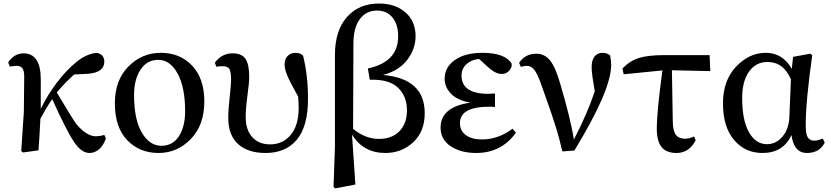

<svg xmlns="http://www.w3.org/2000/svg" viewBox="-20 -834 4612 1065"><path d="M558.6 -85.9 567.4 -66.4Q553.7 -26.4 529.3 -5.9Q504.9 14.6 476.6 14.6Q431.6 14.6 390.1 -47.4Q348.6 -109.4 269.5 -284.2Q234.4 -232.4 204.1 -175.8Q198.2 -61.5 193.4 0L107.4 11.7L97.7 3.9L112.3 -213.9L114.3 -409.2Q114.3 -441.4 104.5 -455.1Q94.7 -468.8 70.3 -468.8Q64.5 -468.8 49.8 -466.8Q35.2 -464.8 34.2 -464.8L25.4 -488.3Q59.6 -538.1 110.4 -538.1Q206.1 -538.1 206.1 -393.6V-230.5Q244.1 -308.6 296.4 -377Q348.6 -445.3 400.4 -487.3Q457 -535.2 516.6 -541Q558.6 -532.2 558.6 -492.2Q558.6 -432.6 469.7 -424.8L391.6 -420.9Q342.8 -377.9 294.9 -321.3Q381.8 -175.8 401.4 -148.4Q457 -81.1 507.8 -78.1Q537.1 -78.1 558.6 -85.9Z M859.4 14.6Q753.9 14.6 685.5 -56.6Q617.2 -127.9 617.2 -260.7Q617.2 -389.6 692.4 -465.3Q767.6 -541 872.1 -541Q978.5 -541 1045.9 -469.7Q1113.3 -398.4 1113.3 -271.5Q1113.3 -139.6 1038.1 -62.5Q962.9 14.6 859.4 14.6ZM875 -25.4Q938.5 -25.4 972.7 -78.6Q1006.8 -131.8 1006.8 -216.8Q1006.8 -349.6 965.3 -425.8Q923.8 -502 857.4 -502Q794.9 -502 759.3 -447.3Q723.6 -392.6 723.6 -307.6Q723.6 -171.9 766.6 -98.6Q809.6 -25.4 875 -25.4Z M1179.7 -463.9 1171.9 -486.3Q1209 -538.1 1270.5 -538.1Q1321.3 -538.1 1341.8 -507.3Q1362.3 -476.6 1362.3 -408.2Q1362.3 -375 1352.5 -303.2Q1342.8 -231.4 1342.8 -185.5Q1342.8 -114.3 1378.9 -73.7Q1415 -33.2 1478.5 -33.2Q1548.8 -33.2 1592.8 -85.9Q1636.7 -138.7 1636.7 -236.3Q1636.7 -263.7 1633.8 -297.9Q1587.9 -379.9 1573.2 -415.5Q1558.6 -451.2 1558.6 -476.6Q1558.6 -506.8 1575.7 -523.9Q1592.8 -541 1620.1 -541Q1645.5 -541 1661.1 -525.4Q1688.5 -415 1688.5 -287.1Q1688.5 -132.8 1626.5 -59.1Q1564.5 14.6 1453.1 14.6Q1355.5 14.6 1300.8 -34.7Q1246.1 -84 1246.1 -181.6Q1246.1 -225.6 1253.9 -294.4Q1261.7 -363.3 1261.7 -391.6Q1261.7 -435.5 1252.4 -451.2Q1243.2 -466.8 1213.9 -466.8Q1193.4 -466.8 1179.7 -463.9Z M1940.4 -592.8 1938.5 -119.1Q2006.8 -63.5 2082 -63.5Q2154.3 -63.5 2195.8 -106.4Q2237.3 -149.4 2237.3 -221.7Q2237.3 -300.8 2187 -348.1Q2136.7 -395.5 2031.2 -391.6L2020.5 -454.1Q2188.5 -490.2 2188.5 -631.8Q2188.5 -699.2 2156.7 -737.3Q2125 -775.4 2071.3 -775.4Q2010.7 -775.4 1975.6 -727.5Q1940.4 -679.7 1940.4 -592.8ZM1837.9 -22.5V-529.3Q1837.9 -664.1 1904.3 -739.3Q1970.7 -814.5 2082 -814.5Q2171.9 -814.5 2228.5 -765.6Q2285.2 -716.8 2285.2 -632.8Q2285.2 -563.5 2239.7 -502.9Q2194.3 -442.4 2104.5 -418Q2335.9 -398.4 2335.9 -206.1Q2335.9 -104.5 2272 -44.9Q2208 14.6 2117.2 14.6Q1996.1 14.6 1932.6 -86.9L1951.2 189.5L1839.8 210.9L1830.1 203.1Z M2823.2 -120.1 2841.8 -97.7Q2760.7 14.6 2621.1 14.6Q2536.1 14.6 2480 -22.9Q2423.8 -60.5 2423.8 -126Q2423.8 -241.2 2588.9 -264.6Q2517.6 -277.3 2481.9 -314Q2446.3 -350.6 2446.3 -397.5Q2446.3 -460.9 2502.9 -501Q2559.6 -541 2655.3 -541Q2782.2 -541 2818.4 -480.5Q2820.3 -458 2803.7 -440.9Q2787.1 -423.8 2761.7 -423.8Q2728.5 -423.8 2685.5 -462.9L2637.7 -506.8Q2596.7 -503.9 2568.4 -479Q2540 -454.1 2540 -415Q2540 -313.5 2689.5 -313.5Q2704.1 -313.5 2725.6 -315.4V-240.2Q2713.9 -242.2 2696.3 -242.2Q2531.2 -242.2 2531.2 -151.4Q2531.2 -108.4 2564 -84.5Q2596.7 -60.5 2654.3 -60.5Q2743.2 -60.5 2823.2 -120.1Z M2869.1 -462.9 2859.4 -485.4Q2892.6 -536.1 2955.1 -536.1Q3001 -536.1 3031.2 -498.5Q3061.5 -460.9 3087.9 -368.2Q3147.5 -166 3163.1 -59.6Q3239.3 -207 3279.3 -328.1Q3261.7 -425.8 3261.7 -461.9Q3261.7 -499 3277.3 -520Q3293 -541 3322.3 -541Q3347.7 -541 3364.3 -526.4Q3370.1 -497.1 3370.1 -472.7Q3370.1 -334 3166 1L3099.6 5.9Q3090.8 -31.2 3081.1 -67.4Q3071.3 -103.5 3058.1 -144.5Q3044.9 -185.5 3037.1 -209Q3029.3 -232.4 3011.7 -281.7Q2994.1 -331.1 2988.3 -347.7Q2965.8 -415 2947.3 -441.9Q2928.7 -468.8 2901.4 -468.8Q2886.7 -468.8 2869.1 -462.9Z M3707 -444.3 3711.9 -158.2Q3712.9 -106.4 3729.5 -85.4Q3746.1 -64.5 3779.3 -64.5Q3802.7 -64.5 3830.1 -77.1L3838.9 -55.7Q3802.7 14.6 3732.4 14.6Q3676.8 14.6 3649.9 -18.1Q3623 -50.8 3623 -122.1Q3623 -210.9 3654.3 -443.4L3439.5 -421.9L3432.6 -454.1Q3472.7 -496.1 3523.4 -512.2Q3574.2 -528.3 3664.1 -528.3H3916L3919.9 -439.5Z M4358.4 -184.6 4367.2 -393.6Q4326.2 -490.2 4237.3 -490.2Q4171.9 -490.2 4134.3 -436Q4096.7 -381.8 4096.7 -291Q4096.7 -167 4134.3 -100.6Q4171.9 -34.2 4234.4 -34.2Q4284.2 -34.2 4319.8 -75.7Q4355.5 -117.2 4358.4 -184.6ZM4543.9 -65.4 4554.7 -43Q4525.4 14.6 4456.1 14.6Q4383.8 14.6 4370.1 -85Q4325.2 14.6 4209 14.6Q4113.3 14.6 4051.8 -57.6Q3990.2 -129.9 3990.2 -260.7Q3990.2 -387.7 4063 -464.4Q4135.7 -541 4227.5 -541Q4321.3 -541 4372.1 -452.1L4378.9 -518.6L4473.6 -536.1L4485.4 -528.3Q4449.2 -272.5 4449.2 -138.7Q4449.2 -90.8 4460.4 -72.3Q4471.7 -53.7 4498 -53.7Q4514.6 -53.7 4543.9 -65.4Z"/></svg>

Font: GenYoMin TW TTF SemiBold
Style: Regular
Weight: 600
Version: Version 1.300